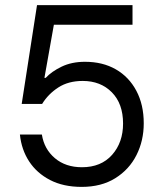

<svg xmlns="http://www.w3.org/2000/svg" viewBox="-20 -720 640 752"><path d="M300 12Q228 12 176 -15Q124 -42 94 -88Q64 -134 58 -193H144Q153 -136 195 -100.5Q237 -65 301 -65Q376 -65 419 -113.5Q462 -162 462 -236Q462 -314 418 -358.5Q374 -403 304 -403Q248 -403 208.5 -377.5Q169 -352 145 -313H65L125 -700H499V-623H191L154 -415H159Q182 -440 221.5 -459Q261 -478 313 -478Q382 -478 433.5 -448.5Q485 -419 514 -364.5Q543 -310 543 -237Q543 -169 514.5 -112.5Q486 -56 431.5 -22Q377 12 300 12Z"/></svg>

Font: DM Mono
Style: Regular
Weight: 400
Designer: Colophon Foundry
Foundry: Colophon Foundry
Version: Version 1.000; ttfautohint (v1.8.2.53-6de2)